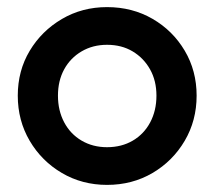

<svg xmlns="http://www.w3.org/2000/svg" viewBox="-20 -510 603 540"><path d="M281 10Q211 10 154 -23.5Q97 -57 63.5 -114Q30 -171 30 -241Q30 -311 63.5 -367Q97 -423 154 -456.5Q211 -490 281 -490Q352 -490 409 -457Q466 -424 499.5 -367.5Q533 -311 533 -241Q533 -171 499.5 -114Q466 -57 409 -23.5Q352 10 281 10ZM281 -96Q322 -96 353.5 -114.5Q385 -133 402.5 -166Q420 -199 420 -241Q420 -283 402 -315Q384 -347 353 -365.5Q322 -384 281 -384Q241 -384 209.5 -365.5Q178 -347 160.5 -315Q143 -283 143 -241Q143 -199 160.5 -166Q178 -133 209.5 -114.5Q241 -96 281 -96Z"/></svg>

Font: Outfit Thin Medium
Style: Regular
Weight: 500
Version: Version 1.100;gftools[0.9.27]